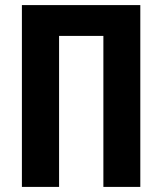

<svg xmlns="http://www.w3.org/2000/svg" viewBox="-20 -734 638 754"><path d="M66 0V-714H531V0H386V-593H212V0Z"/></svg>

Font: Noto Sans Display Condensed
Style: Bold
Weight: 700
Width: 3
Designer: Monotype Design Team
Foundry: Monotype Imaging Inc.
Version: Version 2.003